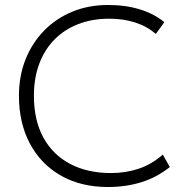

<svg xmlns="http://www.w3.org/2000/svg" viewBox="-20 -735 736 770"><path d="M413 15Q304.5 15 224.2 -30.8Q144 -76.5 100 -159Q56 -241.5 56 -351Q56 -430 82.2 -496.2Q108.5 -562.5 156.5 -611.8Q204.5 -661 269.8 -688Q335 -715 413 -715Q485 -715 542.2 -697Q599.5 -679 639 -646L605 -599Q568.5 -630 521.5 -645Q474.5 -660 418 -660Q350 -660 294.2 -638.5Q238.5 -617 198.8 -576.8Q159 -536.5 137.5 -479.5Q116 -422.5 116 -351Q116 -252.5 154 -183.2Q192 -114 261.5 -77.5Q331 -41 425 -41Q483.5 -41 535.8 -58.2Q588 -75.5 633 -115L661 -65Q608 -23 546.2 -4Q484.5 15 413 15Z"/></svg>

Font: Geologica Roman Thin
Style: Regular
Weight: 250
Designer: Sindre Bremnes, Frode Helland
Foundry: Monokrom Skriftforlag AS
Version: Version 1.010;gftools[0.9.28]